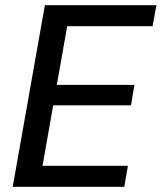

<svg xmlns="http://www.w3.org/2000/svg" viewBox="-20 -720 623 740"><path d="M29 0 153 -700H583L568 -619H239L199 -393H498L485 -314H185L144 -81H473L459 0Z"/></svg>

Font: DM Sans 12pt Medium
Style: Italic
Weight: 500
Italic angle: -10°
Version: Version 4.004;gftools[0.9.30]